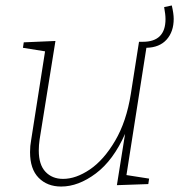

<svg xmlns="http://www.w3.org/2000/svg" viewBox="-20 -676 656 703"><path d="M516 -501 443 -35 526 -22 523 -2 408 2 438 -186Q395 -89 331 -41Q267 7 204 7Q153 7 121.5 -25Q90 -57 90 -119Q90 -142 94 -163L145 -488L64 -501L67 -521L183 -526L125 -165Q122 -144 122 -125Q122 -73 146.5 -47Q171 -21 211 -21Q258 -21 309 -55.5Q360 -90 401.5 -160.5Q443 -231 459 -332L489 -523H503Q586 -523 586 -606Q586 -623 581 -650L609 -656Q616 -626 616 -607Q616 -560 590 -531Q564 -502 516 -501Z"/></svg>

Font: Bitter Pro ExtraLight
Style: Italic
Weight: 275
Italic angle: -9°
Designer: Sol Matas, and Bitter project Authors
Foundry: Sol Matas
Version: Version 1.010